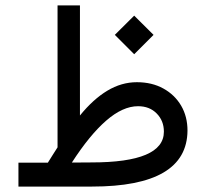

<svg xmlns="http://www.w3.org/2000/svg" viewBox="-20 -687 758 707"><path d="M402.8 -558.6 474.1 -629.4 545.4 -558.6 474.1 -487.3ZM156.2 -87.9Q165 -102.1 174.1 -116.5Q183.1 -130.9 191.9 -144.5V-667H274.4V-261.7Q323.2 -321.8 375.2 -353Q427.2 -384.3 483.9 -384.3Q539.6 -384.3 581.5 -361.1Q623.5 -337.9 647 -297.9Q670.4 -257.8 670.4 -206.1Q668.9 0 318.8 0H47.9V-87.9ZM316.9 -88.9Q583.5 -88.9 583.5 -202.1Q583.5 -242.2 557.1 -269Q530.8 -295.9 488.3 -295.9Q432.1 -295.9 371.1 -242.9Q310.1 -189.9 244.6 -88.4Z"/></svg>

Font: Vazir FD-UI
Style: Regular-FD-UI
Weight: 400
Designer: Saber Rastikerdar
Foundry: Saber Rastikerdar
Version: Version 30.1.0